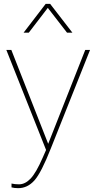

<svg xmlns="http://www.w3.org/2000/svg" viewBox="-20 -770 489 1000"><path d="M246 0Q195 130 159 170Q123 210 75 210Q55 210 40 206V186Q57 190 79 190Q111 190 139.5 160Q168 130 202 52L220 11L13 -510H39L231 -21L424 -510H449ZM103 -600 218 -750H241L357 -600H329L229 -729L130 -600Z"/></svg>

Font: Nacelle Thin
Style: Regular
Weight: 100
Designer: Sora Sagano
Foundry: Sora Sagano
Version: Version 1.000;FEAKit 1.0